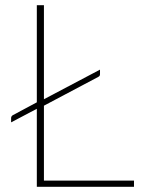

<svg xmlns="http://www.w3.org/2000/svg" viewBox="-20 -723 554 743"><path d="M150 -339 367 -453.5V-437Q367 -433 365.8 -430.2Q364.5 -427.5 359.5 -425L150 -314V-24H498.5V0H122.5V-302L23 -249.5V-266Q23 -273.5 30 -277.5L122.5 -327V-703H150Z"/></svg>

Font: Lato Thin
Style: Regular
Weight: 200
Designer: Lukasz Dziedzic
Foundry: tyPoland Lukasz Dziedzic
Version: Version 2.007; 2014-02-27